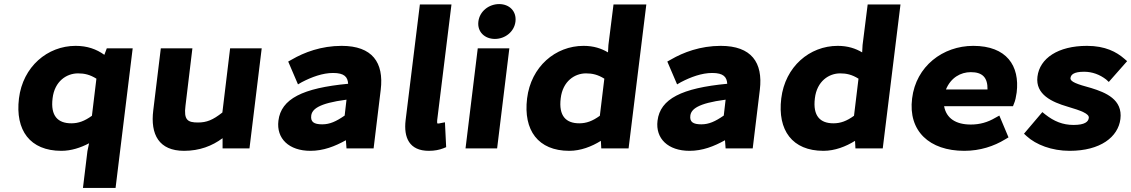

<svg xmlns="http://www.w3.org/2000/svg" viewBox="-20 -728 5550 942"><path d="M281 12C329 12 375 -3 417 -25L409 13L387 194H547L631 -491H504L492 -459C453 -487 408 -503 351 -503C213 -503 92 -401 73 -245C54 -89 127 12 281 12ZM363 -368C394 -368 421 -362 453 -342L431 -160C395 -134 365 -123 330 -123C265 -123 227 -158 238 -246C248 -330 307 -368 363 -368Z M883 12C959 12 1021 -12 1072 -50V0H1204L1264 -491H1109L1071 -176C1024 -139 994 -127 951 -127C901 -127 881 -139 890 -209L924 -491H769L732 -187C717 -68 760 12 883 12Z M1503 12C1567 12 1623 -10 1677 -40L1680 0H1813L1848 -288C1864 -421 1807 -503 1656 -503C1556 -503 1472 -471 1412 -436L1394 -426L1442 -314L1461 -325C1509 -350 1563 -370 1614 -370C1670 -370 1686 -350 1688 -317C1465 -296 1359 -243 1346 -136C1335 -48 1398 12 1503 12ZM1680 -239 1671 -161C1629 -132 1598 -118 1561 -118C1520 -118 1503 -130 1507 -161C1511 -191 1541 -221 1680 -239Z M2084 12C2113 12 2136 7 2154 0L2169 -6L2163 -128L2142 -124C2134 -122 2133 -122 2128 -122C2128 -122 2123 -119 2125 -139L2195 -706H2040L1970 -138C1960 -53 1988 12 2084 12Z M2509 -622C2515 -673 2479 -708 2429 -708C2379 -708 2333 -673 2327 -622C2321 -572 2358 -537 2408 -537C2458 -537 2503 -572 2509 -622ZM2419 0 2479 -491H2324L2264 0Z M2773 12C2829 12 2883 -9 2928 -37L2930 0H3064L3151 -706H2990L2965 -507L2963 -471C2931 -490 2893 -503 2843 -503C2705 -503 2585 -401 2566 -245C2547 -89 2620 12 2773 12ZM2855 -368C2886 -368 2913 -362 2945 -342L2923 -160C2887 -134 2857 -123 2822 -123C2758 -123 2720 -158 2731 -246C2741 -330 2800 -368 2855 -368Z M3363 12C3427 12 3483 -10 3537 -40L3540 0H3673L3708 -288C3724 -421 3667 -503 3516 -503C3416 -503 3332 -471 3272 -436L3254 -426L3302 -314L3321 -325C3369 -350 3423 -370 3474 -370C3530 -370 3546 -350 3548 -317C3325 -296 3219 -243 3206 -136C3195 -48 3258 12 3363 12ZM3540 -239 3531 -161C3489 -132 3458 -118 3421 -118C3380 -118 3363 -130 3367 -161C3371 -191 3401 -221 3540 -239Z M4020 12C4076 12 4130 -9 4175 -37L4177 0H4311L4398 -706H4237L4212 -507L4210 -471C4178 -490 4140 -503 4090 -503C3952 -503 3832 -401 3813 -245C3794 -89 3867 12 4020 12ZM4102 -368C4133 -368 4160 -362 4192 -342L4170 -160C4134 -134 4104 -123 4069 -123C4005 -123 3967 -158 3978 -246C3988 -330 4047 -368 4102 -368Z M4711 12C4789 12 4857 -11 4911 -44L4928 -54L4883 -161L4863 -150C4826 -128 4787 -117 4743 -117C4670 -117 4623 -147 4612 -207H4950L4955 -220C4961 -233 4965 -253 4968 -274C4984 -405 4919 -503 4755 -503C4606 -503 4474 -403 4455 -245C4435 -85 4540 12 4711 12ZM4743 -374C4800 -374 4826 -348 4825 -289H4621C4645 -347 4693 -374 4743 -374Z M5017 -60C5063 -18 5140 12 5228 12C5379 12 5466 -56 5477 -144C5489 -240 5405 -274 5334 -296C5264 -315 5230 -327 5232 -345C5234 -361 5247 -376 5299 -376C5339 -376 5376 -362 5407 -338L5420 -326L5510 -428L5496 -440C5458 -473 5403 -503 5313 -503C5171 -503 5081 -442 5070 -352C5059 -264 5142 -227 5217 -205C5285 -185 5324 -170 5322 -150C5320 -131 5303 -115 5247 -115C5194 -115 5151 -133 5109 -166L5094 -178L5004 -72Z"/></svg>

Font: Falling Sky
Style: ExBdObl
Weight: 400
Designer: Paul D. Hunt
Foundry: Adobe Systems Incorporated
Version: Version 1.02